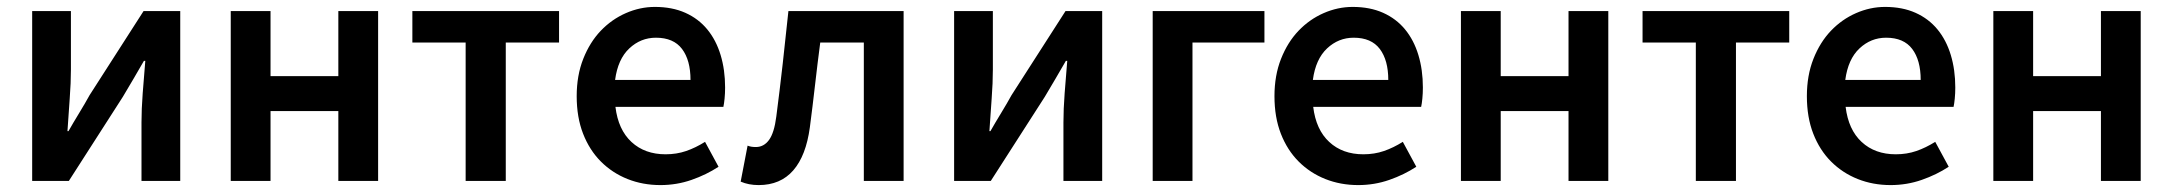

<svg xmlns="http://www.w3.org/2000/svg" viewBox="-20 -523 6281 555"><path d="M73 0V-491H185V-322Q185 -284 181.5 -237.5Q178 -191 175 -144H178Q191 -167 209 -196.5Q227 -226 239 -248L395 -491H501V0H389V-169Q389 -207 392.5 -253.5Q396 -300 400 -347H396Q383 -324 365.5 -294.5Q348 -265 335 -243L179 0Z M647 0V-491H762V-303H958V-491H1073V0H958V-202H762V0Z M1326 0V-400H1172V-491H1596V-400H1442V0Z M1889 12Q1838 12 1794 -5.5Q1750 -23 1717 -56Q1684 -89 1665.5 -136.5Q1647 -184 1647 -245Q1647 -305 1666 -353Q1685 -401 1716.5 -434Q1748 -467 1789 -485Q1830 -503 1873 -503Q1923 -503 1961 -486Q1999 -469 2024.5 -438Q2050 -407 2063 -364Q2076 -321 2076 -270Q2076 -253 2074.5 -238Q2073 -223 2071 -214H1759Q1767 -148 1805.5 -112.5Q1844 -77 1904 -77Q1936 -77 1963.5 -86.5Q1991 -96 2018 -113L2057 -41Q2022 -18 1979 -3Q1936 12 1889 12ZM1758 -292H1976Q1976 -349 1951.5 -381.5Q1927 -414 1876 -414Q1832 -414 1799 -383Q1766 -352 1758 -292Z M2173 12Q2144 12 2121 2L2141 -102Q2146 -100 2151.5 -99Q2157 -98 2165 -98Q2188 -98 2203 -118.5Q2218 -139 2224 -186Q2234 -263 2242.5 -338.5Q2251 -414 2259 -491H2592V0H2477V-400H2351Q2343 -339 2336 -277.5Q2329 -216 2321 -155Q2310 -73 2273 -30.5Q2236 12 2173 12Z M2738 0V-491H2850V-322Q2850 -284 2846.5 -237.5Q2843 -191 2840 -144H2843Q2856 -167 2874 -196.5Q2892 -226 2904 -248L3060 -491H3166V0H3054V-169Q3054 -207 3057.5 -253.5Q3061 -300 3065 -347H3061Q3048 -324 3030.5 -294.5Q3013 -265 3000 -243L2844 0Z M3312 0V-491H3635V-400H3427V0Z M3906 12Q3855 12 3811 -5.5Q3767 -23 3734 -56Q3701 -89 3682.5 -136.5Q3664 -184 3664 -245Q3664 -305 3683 -353Q3702 -401 3733.5 -434Q3765 -467 3806 -485Q3847 -503 3890 -503Q3940 -503 3978 -486Q4016 -469 4041.5 -438Q4067 -407 4080 -364Q4093 -321 4093 -270Q4093 -253 4091.5 -238Q4090 -223 4088 -214H3776Q3784 -148 3822.5 -112.5Q3861 -77 3921 -77Q3953 -77 3980.5 -86.5Q4008 -96 4035 -113L4074 -41Q4039 -18 3996 -3Q3953 12 3906 12ZM3775 -292H3993Q3993 -349 3968.5 -381.5Q3944 -414 3893 -414Q3849 -414 3816 -383Q3783 -352 3775 -292Z M4203 0V-491H4318V-303H4514V-491H4629V0H4514V-202H4318V0Z M4882 0V-400H4728V-491H5152V-400H4998V0Z M5445 12Q5394 12 5350 -5.5Q5306 -23 5273 -56Q5240 -89 5221.5 -136.5Q5203 -184 5203 -245Q5203 -305 5222 -353Q5241 -401 5272.5 -434Q5304 -467 5345 -485Q5386 -503 5429 -503Q5479 -503 5517 -486Q5555 -469 5580.5 -438Q5606 -407 5619 -364Q5632 -321 5632 -270Q5632 -253 5630.5 -238Q5629 -223 5627 -214H5315Q5323 -148 5361.5 -112.5Q5400 -77 5460 -77Q5492 -77 5519.5 -86.5Q5547 -96 5574 -113L5613 -41Q5578 -18 5535 -3Q5492 12 5445 12ZM5314 -292H5532Q5532 -349 5507.5 -381.5Q5483 -414 5432 -414Q5388 -414 5355 -383Q5322 -352 5314 -292Z M5742 0V-491H5857V-303H6053V-491H6168V0H6053V-202H5857V0Z"/></svg>

Font: TT Toshiba Sans Medium
Style: Regular
Weight: 500
Designer: Paul D. Hunt
Foundry: Toshiba Corporation
Version: Version 2.020;PS 2.000;hotconv 1.0.86;makeotf.lib2.5.63406